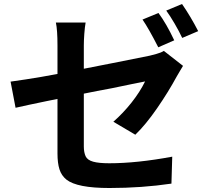

<svg xmlns="http://www.w3.org/2000/svg" viewBox="-20 -883 1040 962"><path d="M853 -681 773 -646Q724 -742 694 -785L774 -818Q814 -764 853 -681ZM973 -727 893 -693Q877 -727 854.5 -765.5Q832 -804 813 -830L892 -863Q936 -799 973 -727ZM268 -175V-264V-370V-479V-579V-655Q268 -733 260 -770H409Q405 -748 402.5 -714.5Q400 -681 400 -655V-585V-496V-399V-303V-217V-149Q400 -120 409 -100Q418 -81 446.5 -73Q475 -65 527 -65Q666 -65 843 -98L839 37Q691 59 528 59Q366 59 313 17Q288 -3 278 -34.5Q268 -66 268 -114ZM882 -528 865 -499Q824 -423 767 -340.5Q710 -258 658 -208L548 -273Q597 -316 639 -369Q681 -422 707 -475Q679 -470 642 -462Q525 -437 466 -427Q167 -368 58 -343L33 -474Q192 -496 336 -526L545 -567Q545 -567 730 -604Q738 -606 762.5 -612.5Q787 -619 801 -628L897 -553Z"/></svg>

Font: Merged Yaku Han JP
Style: Bold
Weight: 700
Designer: Ryoko NISHIZUKA 西塚涼子 (kana, bopomofo & ideographs); Paul D. Hunt (Latin, Greek & Cyrillic); Sandoll Communications 산돌커뮤니
Foundry: Adobe
Version: Version 2.004